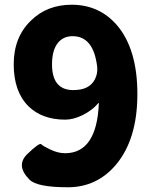

<svg xmlns="http://www.w3.org/2000/svg" viewBox="-20 -778 649 812"><path d="M267 14Q137 14 105 -18Q45 -78 96 -127Q147 -176 154.5 -168Q162 -160 192 -146Q225 -130 255 -130Q389 -130 398 -340Q398 -345 395 -341Q371 -312 329 -291Q290 -272 256 -272Q158 -272 100 -329Q38 -391 38 -506Q38 -621 111 -691Q179 -758 283 -758Q400 -758 475 -671Q561 -570 561 -380Q561 -190 471 -82Q390 14 267 14ZM290 -397Q358 -397 381 -442Q394 -467 391 -495Q376 -625 287 -625Q249 -625 226 -598Q200 -567 200 -506Q200 -397 290 -397Z"/></svg>

Font: Resource Han Rounded KR Heavy
Style: Regular
Weight: 900
Designer: Cyano Hao (round all glyphs); Ryoko NISHIZUKA 西塚涼子 (kana, bopomofo & ideographs); Paul D. Hunt (Latin, Greek & Cyrillic)
Foundry: Cyano Hao
Version: 0.990